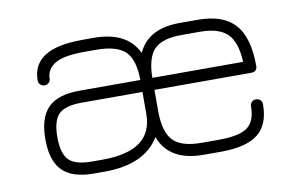

<svg xmlns="http://www.w3.org/2000/svg" viewBox="-56 -562 1033 662"><g transform="rotate(-10 460.0 -230.5)"><path d="M608 1Q488.5 1 455 -88Q403 -1 261 -1H225Q149.5 -1 114.8 -35.8Q80 -70.5 80 -146Q80 -222 114.8 -256.5Q149.5 -291 225 -291H438Q437.5 -362.5 407.8 -391.2Q378 -420 305 -420H267Q190.5 -420 160.8 -401Q131 -382 131 -351Q131 -342 125 -336Q119 -330 110 -330Q101 -330 95 -336Q89 -342 89 -351Q89 -405 131.5 -433.5Q174 -462 267 -462H305Q421 -462 459 -382Q495.5 -462.5 609 -461H669Q757.5 -461 798.8 -415Q840 -369 840 -270Q840 -249 819 -249H480V-176Q480 -102 508.8 -71.5Q537.5 -41 608 -41H669Q741 -41 769.5 -62.2Q798 -83.5 798 -135Q798 -144 804 -150Q810 -156 819 -156Q828 -156 834 -150Q840 -144 840 -135Q840 -64 798.8 -31.5Q757.5 1 669 1ZM225 -43H261Q350.5 -43 394.2 -75.2Q438 -107.5 438 -172V-249H225Q167.5 -249 144.8 -226.5Q122 -204 122 -146Q122 -88.5 144.8 -65.8Q167.5 -43 225 -43ZM480 -291H798Q794.5 -361 764.8 -390Q735 -419 669 -419H609Q538.5 -420 509.8 -391.2Q481 -362.5 480 -291Z"/></g></svg>

Font: Jura Light Light
Style: Regular
Weight: 300
Version: Version 5.106